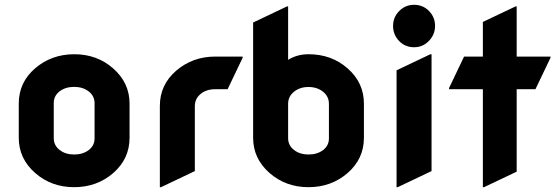

<svg xmlns="http://www.w3.org/2000/svg" viewBox="-20 -774 2330 804"><path d="M352.1 -146Q376 -165 376 -194.3V-342.8Q375.5 -372.6 351.1 -391.4Q326.7 -410.2 290.3 -410.2Q253.9 -410.2 229 -391.1Q205.1 -372.1 205.1 -342.8V-194.3Q205.6 -164.6 230 -145.8Q254.4 -127 290.8 -127Q327.1 -127 352.1 -146ZM127 -49.8Q58.6 -109.9 58.6 -196.8V-340.3Q58.6 -429.2 127 -487.8Q195.8 -546.9 291 -546.9Q386.7 -546.9 454.1 -487.3Q522.5 -427.2 522.5 -340.3V-196.8Q522.5 -108.9 454.1 -49.3Q385.7 9.8 290.3 9.8Q194.8 9.8 127 -49.8Z M654.3 9.8H649.4V-330.6Q649.4 -418.9 717.8 -478Q786.6 -537.1 881.3 -537.1H996.1V-532.2L933.1 -400.4H881.3Q843.8 -400.4 819.8 -380.4Q795.9 -360.4 795.9 -329.6V-57.6Z M1333.5 -146Q1357.4 -165 1357.4 -194.3V-338.9Q1357.4 -370.1 1332.8 -389.9Q1308.1 -409.7 1271.7 -409.7Q1235.4 -409.7 1210.9 -389.6Q1186.5 -369.6 1186.5 -339.4V-194.3Q1187 -164.6 1211.4 -145.8Q1235.8 -127 1272.2 -127Q1308.6 -127 1333.5 -146ZM1108.4 -49.8Q1040 -109.9 1040 -196.8V-679.7L1181.6 -747.1H1186.5V-523.4Q1224.1 -546.9 1272 -546.9Q1368.7 -546.9 1436 -487.3Q1503.9 -427.7 1503.9 -339.8V-196.8Q1503.9 -108.9 1435.5 -49.3Q1367.2 9.8 1271.7 9.8Q1176.3 9.8 1108.4 -49.8Z M1645.5 9.8H1640.6V-479.5L1782.2 -546.9H1787.1V-57.6ZM1713.9 -753.9Q1751 -753.9 1776.4 -728Q1801.8 -702.1 1801.8 -665.5Q1801.8 -629.4 1775.9 -602.5Q1750.5 -576.2 1713.9 -576.2Q1676.3 -576.2 1651.1 -602.5Q1626 -628.9 1626 -665Q1626 -702.1 1651.4 -727.5Q1677.2 -753.9 1713.9 -753.9Z M2006.8 9.8H2002V-400.4H1860.4V-405.3L1923.3 -537.1H2002V-682.1L2138.7 -747.1H2143.6V-537.1H2285.2V-532.2L2222.2 -400.4H2143.6V-55.2Z"/></svg>

Font: Nova Round
Style: Bold
Weight: 700
Designer: Wojciech Kalinowski "wmk69" (wmk69@o2.pl)
Foundry: Wojciech Kalinowski "wmk69" (wmk69@o2.pl)
Version: Version 3.1.0; 2021-05-23